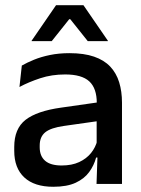

<svg xmlns="http://www.w3.org/2000/svg" viewBox="-20 -704 541 735"><path d="M447 0H349.5L353.5 -116L350 -131V-285L350.5 -309.5Q350.5 -366 321.8 -392.5Q293 -419 229.5 -419Q178 -419 134 -404.5Q90 -390 54.5 -371L63.5 -453Q83.5 -464.5 110.5 -475.5Q137.5 -486.5 171.5 -493.5Q205.5 -500.5 246 -500.5Q301.5 -500.5 340 -487.2Q378.5 -474 402 -449Q425.5 -424 436.2 -389Q447 -354 447 -311ZM184 11Q111.5 11 73 -24.8Q34.5 -60.5 34.5 -126.5V-141.5Q34.5 -211.5 77.8 -245.2Q121 -279 214 -292L361 -313L366.5 -242L225.5 -222Q175 -215 153.5 -197.8Q132 -180.5 132 -147V-140Q132 -106.5 152.8 -88.5Q173.5 -70.5 216 -70.5Q255 -70.5 283 -83.5Q311 -96.5 328.5 -118.2Q346 -140 352.5 -166.5L366 -101H348Q340 -71 321.5 -45.5Q303 -20 269.8 -4.5Q236.5 11 184 11ZM101 -548 194.5 -684H299.5L393 -548V-546.5H316L249 -630.5H245L178 -546.5H101Z"/></svg>

Font: Anek Malayalam Medium
Style: Regular
Weight: 500
Designer: Maithili Shingre (Malayalam) & Yesha Goshar (Latin)
Foundry: Ek Type
Version: Version 1.003